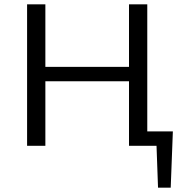

<svg xmlns="http://www.w3.org/2000/svg" viewBox="-20 -678 849 893"><path d="M774 195H715L708 0H580V-300H191V0H106V-658H191V-367H580V-658H665V-67H784Z"/></svg>

Font: Ysabeau SC Medium
Style: Regular
Weight: 500
Designer: Christian Thalmann (Catharsis Fonts)
Version: Version 0.003